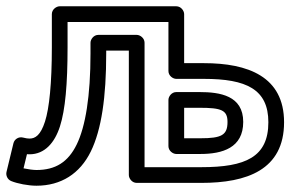

<svg xmlns="http://www.w3.org/2000/svg" viewBox="-37 -557 931 611"><path d="M817 -168C817 -56.9 743.9 -25 604 -25H423V-421C423 -436.1 408.7 -446 398 -446H276C260.9 -446 251 -431.7 251 -421V-387C251 -251.4 235.1 -154.2 207 -97C179.7 -41.2 139.5 -16 79 -16C68.9 -16 51.6 -18.4 37.9 -21.3L48.8 -66.3C53.3 -66 54.1 -66 57 -66C105.5 -66 137.2 -103.1 153.8 -154.8C170.8 -207.6 178 -290.2 178 -406V-487H499V-331C499 -315.9 513.3 -306 524 -306H612C746.9 -306 817 -273 817 -168ZM867 -168C867 -313.6 751.8 -356 612 -356H549V-512C549 -522.7 539.1 -537 524 -537H153C142.3 -537 128 -527.1 128 -512V-406C128 -292.5 119.9 -212.7 106.2 -170.2C92.2 -126.6 75.2 -116 57 -116C51.8 -116 44.8 -116.9 36.4 -119.2C22.2 -122.9 8.8 -113.9 5.7 -100.9L-16.3 -9.9C-19 1.2 -13.1 14.3 -1.6 19.1C18.4 27.4 52.9 34 79 34C157.1 34 217.3 -4.1 252 -75C286 -144.5 301 -248 301 -387V-396H373V0C373 10.7 382.9 25 398 25H604C748.1 25 867 -16.1 867 -168ZM601 -67C670.7 -67 737 -86.4 737 -169C737 -252.9 662.9 -264 598 -264H524C508.9 -264 499 -249.7 499 -239V-92C499 -76.9 513.3 -67 524 -67ZM601 -117H549V-214H598C667.2 -214 687 -206.7 687 -169C687 -127 668 -117 601 -117Z"/></svg>

Font: Fog Sans
Style: Outline
Weight: 700
Foundry: Intel Corporation
Version: Version 1.00